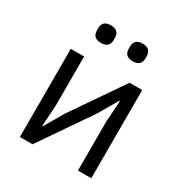

<svg xmlns="http://www.w3.org/2000/svg" viewBox="-168 -847 924 973"><g transform="rotate(30 294.0 -360.5)"><path d="M153 -664V-675Q153 -721 202 -721Q251 -721 251 -675V-664Q251 -618 202 -618Q153 -618 153 -664ZM339 -664V-675Q339 -721 388 -721Q437 -721 437 -675V-664Q437 -618 388 -618Q339 -618 339 -664ZM85 0V-516H163V-230L155 -106H159L223 -216L429 -516H503V0H425V-286L433 -410H429L365 -300L159 0Z"/></g></svg>

Font: Aneliza
Style: Regular
Weight: 400
Designer: Mike Abbink, Paul van der Laan, Pieter van Rosmalen
Foundry: Bold Monday
Version: Version 3.0